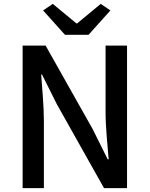

<svg xmlns="http://www.w3.org/2000/svg" viewBox="-20 -973 774 993"><path d="M97 0H207V-346C207 -427 198 -512 193 -588H197L274 -434L518 0H637V-737H526V-393C526 -313 536 -224 542 -149H537L460 -304L216 -737H97ZM316 -793H438L551 -919L501 -953L379 -852H375L253 -953L203 -919Z"/></svg>

Font: ChiuKong Gothic CL Medium
Style: Regular
Weight: 500
Designer: Ryoko NISHIZUKA 西塚涼子 (kana, bopomofo & ideographs); Paul D. Hunt (Latin, Greek & Cyrillic); Sandoll Communications 산돌커뮤니
Foundry: Adobe
Version: Version 1.300